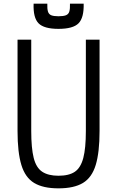

<svg xmlns="http://www.w3.org/2000/svg" viewBox="-20 -1017 640 1051"><path d="M300 14Q216 14 167 -15.5Q118 -45 97 -114Q76 -183 76 -300V-800H151V-300Q151 -206 164.5 -152.5Q178 -99 211 -77Q244 -55 300 -55Q358 -55 390 -77Q422 -99 436 -152.5Q450 -206 450 -300V-800H525V-300Q525 -183 504 -114Q483 -45 434 -15.5Q385 14 300 14ZM300 -859Q221 -859 191 -889.5Q161 -920 164 -997H239Q238 -969 242.5 -954Q247 -939 260.5 -933.5Q274 -928 300 -928Q327 -928 341 -933.5Q355 -939 359.5 -954Q364 -969 363 -997H438Q440 -920 410 -889.5Q380 -859 300 -859Z"/></svg>

Font: Victor Mono
Style: Regular
Weight: 400
Monospace: yes
Designer: Rune Bjørnerås
Version: Version 1.561;gftools[0.9.30]